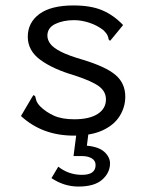

<svg xmlns="http://www.w3.org/2000/svg" viewBox="-20 -488 540 705"><path d="M251 10Q135 10 57 -62L97 -130L103 -139L109 -135Q111 -127 113.5 -118.5Q116 -110 127 -98Q148 -77 177.5 -63.5Q207 -50 253 -50Q308 -50 338.5 -69.5Q369 -89 369 -123Q369 -152 343.5 -171Q318 -190 254 -211Q175 -234 128.5 -268Q82 -302 82 -353Q82 -405 124.5 -436.5Q167 -468 250 -468Q314 -468 356 -450Q398 -432 432 -396L391 -346L384 -338L379 -343Q378 -351 374.5 -358.5Q371 -366 360 -377Q337 -395 308 -404.5Q279 -414 252 -414Q212 -414 183 -400Q154 -386 154 -357Q154 -342 164.5 -327.5Q175 -313 203 -298.5Q231 -284 283 -269Q369 -243 404.5 -212.5Q440 -182 440 -133Q440 -95 419.5 -62Q399 -29 357 -9.5Q315 10 251 10ZM268 197Q215 197 169 166L194 124Q232 154 281 154Q331 154 331 118Q331 102 317 93.5Q303 85 280 85H250L261 0H305L299 47Q343 51 363.5 70Q384 89 384 112Q384 146 355.5 171.5Q327 197 268 197Z"/></svg>

Font: Inconsolata Nerd Font Mono
Style: Regular
Weight: 400
Monospace: yes
Designer: Raph Levien, Cyreal, Brenton Simpson
Foundry: Raph Levien, Cyreal, Google
Version: Version 3.000; ttfautohint (v1.8.3);Nerd Fonts 3.0.2